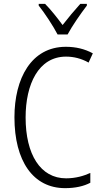

<svg xmlns="http://www.w3.org/2000/svg" viewBox="-20 -1033 528 997"><path d="M279 -854H331C355 -899 399 -962 431 -1004V-1013H397C363 -975 336 -943 305 -903C277 -941 243 -984 214 -1013H181V-1004C212 -965 255 -900 279 -854ZM323 -739C363 -739 403 -729 440 -708L462 -756C420 -779 373 -790 322 -790C142 -790 55 -625 55 -424C55 -197 152 -56 318 -56C371 -56 415 -66 449 -84V-135C416 -120 374 -107 323 -107C190 -107 113 -231 113 -423C113 -594 179 -739 323 -739Z"/></svg>

Font: Noto Sans Malayalam UI Condensed Light
Style: Regular
Weight: 300
Width: 3
Designer: Jelle Bosma - Monotype Design Team
Foundry: Monotype Imaging Inc.
Version: Version 2.104